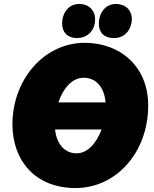

<svg xmlns="http://www.w3.org/2000/svg" viewBox="-20 -935 782 973"><path d="M363 18C566 18 731 -159 731 -401C731 -598 589 -718 410 -718C200 -718 43 -528 43 -305C43 -122 158 18 363 18ZM368 -158C309 -158 267 -203 259 -279H495C470 -213 426 -158 368 -158ZM370 -742C419 -742 462 -776 462 -837C462 -884 429 -915 381 -915C332 -915 295 -875 295 -815C295 -770 324 -742 370 -742ZM557 -742C620 -742 648 -795 648 -838C648 -884 615 -915 567 -915C518 -915 481 -874 481 -814C481 -769 509 -742 557 -742ZM276 -416C299 -486 345 -541 404 -541C468 -541 509 -491 515 -416Z"/></svg>

Font: Fixel Text 20240404 Black
Style: Italic
Weight: 900
Width: 4
Italic angle: -10°
Designer: AlfaBravo + MacPaw
Foundry: Kyrylo Tkachov, Marchela Mozhyna, Serhii Makarenko, Maria Weinstein, Zakhar Kryvoshyya
Version: Version 1.211;Glyphs 3.2 (3225)